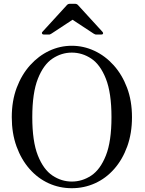

<svg xmlns="http://www.w3.org/2000/svg" viewBox="-20 -979 763 1011"><path d="M358 12Q293 12 236 -14Q179 -40 135.5 -89.5Q92 -139 67 -208Q42 -277 42 -362Q42 -448 68 -517Q94 -586 138.5 -635.5Q183 -685 239.5 -711.5Q296 -738 358 -738Q420 -738 477 -711.5Q534 -685 578.5 -635.5Q623 -586 649 -517Q675 -448 675 -362Q675 -277 650 -208Q625 -139 581.5 -89.5Q538 -40 480.5 -14Q423 12 358 12ZM358 -23Q413 -23 460.5 -54.5Q508 -86 537.5 -160Q567 -234 567 -362Q567 -490 537.5 -564.5Q508 -639 460.5 -670.5Q413 -702 358 -702Q304 -702 256.5 -670.5Q209 -639 179.5 -564.5Q150 -490 150 -362Q150 -234 179.5 -160Q209 -86 256.5 -54.5Q304 -23 358 -23ZM211 -797Q204 -797 201.5 -802Q199 -807 204 -812L333 -953Q339 -959 348 -959H375Q384 -959 390 -953L519 -812Q524 -807 522.5 -802Q521 -797 513 -797H487Q483 -797 480 -798.5Q477 -800 473 -802L362 -875L251 -802Q247 -800 244.5 -798.5Q242 -797 237 -797Z"/></svg>

Font: TsukuhouMincho
Style: Regular
Weight: 400
Designer: Iose
Foundry: Typographish
Version: Version 1.001; ttfautohint (v1.8.3)